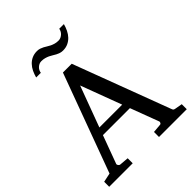

<svg xmlns="http://www.w3.org/2000/svg" viewBox="-244 -1026 1162 1162"><g transform="rotate(-45 337.0 -445.0)"><path d="M314 -558.1 216.8 -295.9H412.1ZM431.2 0V-43L488.8 -47.9Q493.7 -47.9 497.1 -54.4Q500.5 -61 499 -64.9L430.2 -248H199.2L132.8 -67.9Q131.8 -64.9 132.8 -61.5Q133.8 -58.1 136.2 -54.9Q138.7 -51.8 141.6 -49.8Q144.5 -47.9 147 -47.9L206.1 -43V0H4.9V-43L63 -55.2L295.9 -687H371.1L603 -69.8Q606.4 -59.6 609.6 -56.2Q612.8 -52.7 624 -50.8L668.9 -43V0ZM507.3 -890.1Q501.5 -868.2 491.7 -848.1Q481.9 -828.1 467.8 -813.2Q453.6 -798.3 434.6 -789.3Q415.5 -780.3 391.1 -780.3Q377.9 -780.3 366.9 -783.9Q356 -787.6 345.9 -792.7Q335.9 -797.9 326.2 -804.2Q316.4 -810.5 305.4 -815.7Q294.4 -820.8 281.2 -824.5Q268.1 -828.1 252 -828.1Q241.7 -828.1 232.9 -824Q224.1 -819.8 217 -813.2Q210 -806.6 205.6 -797.9Q201.2 -789.1 200.2 -780.3H160.2Q166 -802.2 175.5 -822.3Q185.1 -842.3 199.5 -857.4Q213.9 -872.6 232.9 -881.3Q252 -890.1 276.4 -890.1Q289.6 -890.1 300.3 -886.5Q311 -882.8 321 -877.7Q331.1 -872.6 340.6 -866.2Q350.1 -859.9 361.1 -854.7Q372.1 -849.6 385 -845.9Q397.9 -842.3 414.1 -842.3Q424.3 -842.3 433.3 -846.4Q442.4 -850.6 449.7 -857.2Q457 -863.8 461.7 -872.6Q466.3 -881.3 467.3 -890.1Z"/></g></svg>

Font: BabelStone Ogham Stemless
Style: Regular
Weight: 400
Designer: Andrew West
Foundry: BabelStone
Version: Version 2.02 March 14, 2022